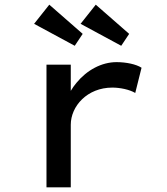

<svg xmlns="http://www.w3.org/2000/svg" viewBox="-20 -802 715 822"><path d="M533 -657 390 -782 325 -700 499 -606ZM334 -657 191 -782 126 -700 300 -606ZM283 0V-268C283 -347 353 -427 461 -427C493 -427 534 -419 559 -404L586 -512C563 -527 520 -536 479 -536C415 -536 352 -502 307 -447C298 -436 290 -425 283 -413V-525H179V0Z"/></svg>

Font: Lexend Peta
Style: Regular
Weight: 400
Designer: Bonnie Shaver-Troup, Thomas Jockin
Foundry: Lexend
Version: Version 1.007